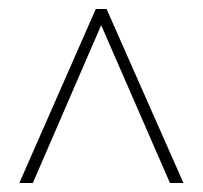

<svg xmlns="http://www.w3.org/2000/svg" viewBox="-20 -739 451 427"><path d="M193 -719 23 -332H53L205 -683L358 -332H388L217 -719Z"/></svg>

Font: Noto Sans Devanagari UI ExtraCondensed Thin
Style: Regular
Weight: 100
Width: 2
Designer: Jelle Bosma - Monotype Design Team
Foundry: Monotype Imaging Inc.
Version: Version 2.004